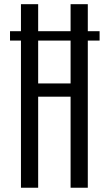

<svg xmlns="http://www.w3.org/2000/svg" viewBox="-20 -879 502 899"><path d="M26.9 -689V-732.9H446.3V-689ZM78.1 0V-859.4H158.7V-488.3H310.5V-859.4H391.1V0H310.5V-426.3H158.7V0Z"/></svg>

Font: Antonio ExtraLight
Style: Regular
Weight: 250
Designer: Vernon Adams
Foundry: Vernon Adams
Version: Version 1.002